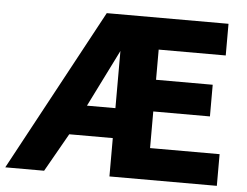

<svg xmlns="http://www.w3.org/2000/svg" viewBox="-51 -714 994 773"><g transform="rotate(5 445.5 -327.0)"><path d="M418 -276H303L418 -507ZM571 -276H800V-404H571V-526H842V-654H350L-3 0H154L242 -155H418V0H852V-128H571Z"/></g></svg>

Font: Falling Sky
Style: Bd+
Weight: 400
Designer: Paul D. Hunt
Foundry: Adobe Systems Incorporated
Version: Version 1.02